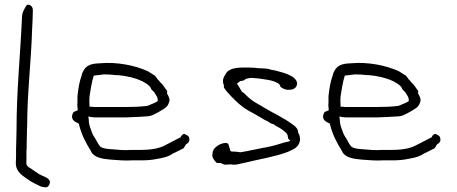

<svg xmlns="http://www.w3.org/2000/svg" viewBox="-20 -739 1933 813"><path d="M47 -48C47 -8 81 8 107 27C121 35 132 41 147 48C155 52 165 54 173 54C181 55 188 48 190 39C197 23 178 12 161 6L149 0H148C135 -8 122 -18 110 -26C110 -26 94 -33 92 -44C91 -53 92 -58 92 -64V-95C92 -101 92 -104 93 -110V-132C93 -146 94 -158 94 -174C94 -184 94 -192 95 -203C95 -346 112 -477 116 -615C117 -641 119 -664 119 -690V-697C119 -709 110 -719 100 -719C97 -719 95 -719 92 -716C83 -701 73 -686 73 -664C66 -505 50 -354 50 -190C50 -173 49 -160 49 -144C49 -132 48 -119 48 -107V-76C48 -66 47 -57 47 -48ZM106 27H107Z M285 -246C285 -229 298 -223 313 -216L314 -214C325 -168 344 -133 366 -98V-97C378 -72 413 -66 450 -63C478 -61 509 -58 539 -60H578C606 -60 626 -62 650 -67C678 -72 696 -77 716 -91H717L757 -111C762 -117 764 -124 769 -129C775 -131 782 -139 782 -146C782 -160 777 -165 768 -168V-169H767C757 -176 750 -168 745 -159V-157H743C723 -147 702 -135 681 -125C651 -108 612 -104 569 -104H530C502 -102 478 -105 454 -107C438 -108 419 -109 406 -117C399 -124 392 -136 387 -146C381 -158 374 -164 369 -179C364 -194 356 -209 356 -231L354 -246C359 -245 363 -243 370 -243H371C376 -242 379 -242 382 -242H516C544 -243 571 -244 598 -246C621 -246 635 -256 654 -266C671 -277 688 -283 694 -301C703 -319 694 -330 687 -344V-346C688 -348 688 -349 688 -353C685 -359 682 -362 681 -363C675 -372 670 -380 661 -388C657 -393 651 -400 645 -406V-407C642 -411 639 -415 635 -419C626 -424 614 -433 605 -438C553 -461 478 -478 402 -471C384 -470 368 -469 354 -461C341 -454 330 -438 326 -421V-420C316 -393 312 -367 308 -332V-305C307 -298 307 -292 308 -285V-284C308 -282 309 -280 309 -276V-272L292 -265C289 -261 285 -253 285 -246ZM359 -287V-292C358 -305 358 -318 359 -330V-331C364 -360 368 -391 377 -419H379C392 -421 405 -422 420 -424H421C437 -424 453 -423 470 -421H478C515 -418 553 -409 580 -396H581C592 -389 611 -381 618 -367L619 -366V-365C621 -360 625 -356 626 -355H627C630 -352 632 -349 635 -346V-345L636 -344C639 -337 648 -330 648 -314V-311C639 -305 628 -300 617 -296C613 -294 605 -290 598 -290C572 -287 543 -286 516 -286H377C376 -286 374 -286 369 -287ZM681 -124V-125Z M879 -80C879 -70 890 -56 898 -49C902 -48 907 -49 914 -49H915C918 -46 924 -45 930 -42C938 -42 948 -42 957 -43H958C978 -38 998 -47 1017 -50C1078 -65 1144 -75 1199 -96C1228 -109 1246 -116 1251 -148C1251 -149 1250 -152 1250 -155C1250 -156 1249 -158 1249 -162C1248 -164 1246 -174 1242 -178V-179C1243 -191 1234 -201 1222 -210C1198 -228 1179 -238 1153 -253C1125 -267 1098 -284 1070 -300C1048 -311 1031 -327 1014 -344C1010 -347 1006 -349 1003 -352C1002 -354 1002 -356 1000 -359H999C995 -368 989 -377 983 -385C988 -389 993 -392 998 -396H1000C1007 -396 1015 -399 1021 -405L1034 -408H1035C1035 -408 1037 -409 1040 -409H1050C1054 -409 1057 -408 1058 -408C1064 -408 1068 -407 1072 -407H1073C1103 -402 1131 -401 1154 -388H1156C1160 -384 1165 -380 1167 -375V-372C1173 -366 1190 -357 1205 -359H1206C1225 -359 1238 -369 1238 -387C1234 -417 1185 -430 1155 -438H1154C1151 -439 1150 -440 1148 -440L1132 -443H1131C1122 -446 1114 -448 1103 -449C1096 -449 1087 -450 1077 -450L1066 -451L1058 -452C1050 -452 1040 -453 1033 -453H1010C974 -453 942 -446 934 -422H933C929 -415 927 -411 925 -404C925 -401 924 -400 924 -398C924 -389 925 -384 928 -379V-369C933 -359 950 -340 959 -331L974 -316C992 -298 1013 -281 1035 -269L1057 -257C1069 -249 1081 -244 1094 -235L1107 -228L1111 -227L1126 -217L1134 -214L1139 -213C1147 -205 1156 -203 1166 -196C1174 -192 1184 -183 1191 -177H1192V-176C1195 -172 1199 -167 1199 -159C1199 -159 1200 -156 1200 -153C1203 -150 1206 -146 1209 -143C1202 -140 1203 -139 1193 -138C1172 -133 1155 -126 1133 -121L1106 -115C1098 -114 1089 -112 1080 -110C1064 -106 1045 -104 1031 -100L996 -94L994 -95C991 -95 987 -96 984 -96H983C980 -97 976 -97 972 -97C969 -97 961 -97 956 -99C953 -108 950 -119 947 -129C945 -131 943 -133 938 -134C912 -134 880 -113 880 -90V-88C879 -85 879 -83 879 -82ZM1126 -217H1127ZM1199 -96Z M1348 -246C1348 -229 1361 -223 1376 -216L1377 -214C1388 -168 1407 -133 1429 -98V-97C1441 -72 1476 -66 1513 -63C1541 -61 1572 -58 1602 -60H1641C1669 -60 1689 -62 1713 -67C1741 -72 1759 -77 1779 -91H1780L1820 -111C1825 -117 1827 -124 1832 -129C1838 -131 1845 -139 1845 -146C1845 -160 1840 -165 1831 -168V-169H1830C1820 -176 1813 -168 1808 -159V-157H1806C1786 -147 1765 -135 1744 -125C1714 -108 1675 -104 1632 -104H1593C1565 -102 1541 -105 1517 -107C1501 -108 1482 -109 1469 -117C1462 -124 1455 -136 1450 -146C1444 -158 1437 -164 1432 -179C1427 -194 1419 -209 1419 -231L1417 -246C1422 -245 1426 -243 1433 -243H1434C1439 -242 1442 -242 1445 -242H1579C1607 -243 1634 -244 1661 -246C1684 -246 1698 -256 1717 -266C1734 -277 1751 -283 1757 -301C1766 -319 1757 -330 1750 -344V-346C1751 -348 1751 -349 1751 -353C1748 -359 1745 -362 1744 -363C1738 -372 1733 -380 1724 -388C1720 -393 1714 -400 1708 -406V-407C1705 -411 1702 -415 1698 -419C1689 -424 1677 -433 1668 -438C1616 -461 1541 -478 1465 -471C1447 -470 1431 -469 1417 -461C1404 -454 1393 -438 1389 -421V-420C1379 -393 1375 -367 1371 -332V-305C1370 -298 1370 -292 1371 -285V-284C1371 -282 1372 -280 1372 -276V-272L1355 -265C1352 -261 1348 -253 1348 -246ZM1422 -287V-292C1421 -305 1421 -318 1422 -330V-331C1427 -360 1431 -391 1440 -419H1442C1455 -421 1468 -422 1483 -424H1484C1500 -424 1516 -423 1533 -421H1541C1578 -418 1616 -409 1643 -396H1644C1655 -389 1674 -381 1681 -367L1682 -366V-365C1684 -360 1688 -356 1689 -355H1690C1693 -352 1695 -349 1698 -346V-345L1699 -344C1702 -337 1711 -330 1711 -314V-311C1702 -305 1691 -300 1680 -296C1676 -294 1668 -290 1661 -290C1635 -287 1606 -286 1579 -286H1440C1439 -286 1437 -286 1432 -287ZM1744 -124V-125Z"/></svg>

Font: Scribbler
Style: Lt
Weight: 300
Designer: Mew Too
Foundry: Cannot Into Space Fonts
Version: Version 1.001